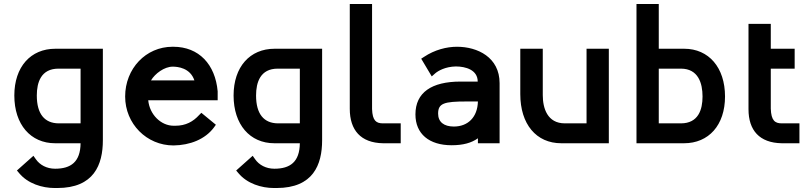

<svg xmlns="http://www.w3.org/2000/svg" viewBox="-20 -720 4069 965"><path d="M257 0H385C384 94 336 128 257 128C215 128 180 109 160 80L148 63L65 137L76 150C120 203 192 225 255 225H268C452 225 497 108 497 -15V-475H258C134 -475 52 -384 52 -240C52 -94 134 0 257 0ZM385 -100H274C205 -101 165 -146 165 -240C165 -306 186 -375 274 -375H385Z M739 -316C759 -350 806 -385 848 -385C873 -385 936 -379 957 -316ZM992 -153 981 -142C951 -109 914 -88 861 -88H853C789 -88 732 -144 725 -216H1074V-261C1062 -396 980 -485 851 -485H847C713 -485 609 -375 609 -235C609 -98 717 11 852 11C935 10 1011 -20 1055 -79L1065 -93Z M1359 0H1487C1486 94 1438 128 1359 128C1317 128 1282 109 1262 80L1250 63L1167 137L1178 150C1222 203 1294 225 1357 225H1370C1554 225 1599 108 1599 -15V-475H1360C1236 -475 1154 -384 1154 -240C1154 -94 1236 0 1359 0ZM1487 -100H1376C1307 -101 1267 -146 1267 -240C1267 -306 1288 -375 1376 -375H1487Z M1850 -172V-700H1738V-173C1738 -66 1793 -2 1905 0H1994V-100H1905C1871 -100 1852 -113 1850 -172Z M2382 -210C2380 -131 2332 -84 2261 -84C2211 -84 2182 -107 2182 -149C2182 -201 2212 -210 2325 -210ZM2491 -302C2491 -432 2380 -485 2277 -485C2225 -485 2165 -470 2111 -434L2097 -425L2150 -336L2167 -351C2182 -364 2218 -385 2271 -386C2320 -386 2381 -369 2381 -310H2295C2149 -310 2068 -255 2068 -145C2068 -47 2137 10 2250 10C2308 10 2350 -2 2382 -25V0H2491Z M2595 -475V-247C2595 -96 2675 0 2801 0H3040V-475H2928V-100H2819C2731 -100 2708 -176 2708 -242V-475Z M3418 0C3542 0 3624 -91 3624 -235C3624 -381 3542 -475 3419 -475H3291V-700H3179V0ZM3511 -235C3511 -169 3490 -100 3402 -100H3291V-375H3402C3490 -375 3511 -301 3511 -235Z M3742 -600V-171C3742 -65 3797 -2 3909 0H3998V-100H3909C3875 -100 3856 -114 3854 -174V-375H3974V-475H3854V-600Z"/></svg>

Font: Mint Spirit No2
Style: Bold
Weight: 700
Designer: HARENDAL Hirwen
Foundry: Arkandis Digital Foundry.
Version: Version 1.004;FFEdit